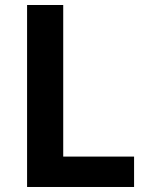

<svg xmlns="http://www.w3.org/2000/svg" viewBox="-20 -745 571 765"><path d="M231.9 -725.1V-121.1H514.2V0H87.9V-725.1Z"/></svg>

Font: Stilu SemiBold
Style: Regular
Weight: 600
Designer: Genilson Lima Santos
Foundry: Genilson Lima Santos
Version: Version 1.200;PS 001.200;hotconv 1.0.88;makeotf.lib2.5.64775